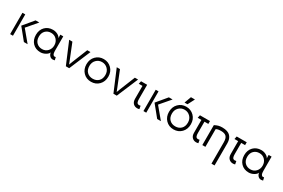

<svg xmlns="http://www.w3.org/2000/svg" viewBox="126 -2065 5408 3667"><g transform="rotate(30 2830.0 -231.5)"><path d="M64.9 -470.2H127V0H64.9ZM168 -246.1 355 -470.2H437L245.1 -246.1L450.2 0H368.2Z M733.4 -56.2Q808.1 -56.2 856 -107.7Q903.8 -159.2 903.8 -234.9Q903.8 -310.1 856 -361.6Q808.1 -413.1 733.4 -413.1Q659.2 -413.1 611.3 -365Q563.5 -316.9 563.5 -234.9Q563.5 -151.9 611.3 -104Q659.2 -56.2 733.4 -56.2ZM497.6 -234.9Q497.6 -345.2 564 -413.1Q630.4 -481 735.4 -481Q792 -481 839.1 -456.1Q886.2 -431.2 902.3 -394L900.4 -458V-470.2H965.3V-161.1Q965.3 -143.1 966.6 -128.7Q967.8 -114.3 970.7 -99.9Q973.6 -85.4 979 -76.4Q984.4 -67.4 992.7 -60.1Q1001 -52.7 1012.5 -52.5Q1023.9 -52.2 1039.6 -55.2L1053.7 7.8Q1027.3 14.2 1011.7 14.2Q971.2 14.2 944.1 -13.9Q917 -42 911.6 -85.9Q899.9 -48.8 846.2 -18.3Q792.5 12.2 735.4 12.2Q629.4 12.2 563.5 -56.6Q497.6 -125.5 497.6 -234.9Z M1565.4 -470.2 1367.2 0H1293.5L1095.2 -470.2H1166.5L1300.3 -137.2L1330.6 -59.1L1360.4 -137.2L1494.6 -470.2Z M1679.2 -232.9Q1679.2 -146.5 1728.3 -98.1Q1777.3 -49.8 1855 -49.8Q1932.6 -49.8 1981.9 -98.4Q2031.2 -147 2031.2 -232.9Q2031.2 -313 1980 -364.5Q1928.7 -416 1855 -416Q1781.2 -416 1730.2 -364.5Q1679.2 -313 1679.2 -232.9ZM1614.3 -232.9Q1614.3 -342.8 1683.6 -412.4Q1752.9 -481.9 1855 -481.9Q1957 -481.9 2026.6 -412.4Q2096.2 -342.8 2096.2 -232.9Q2096.2 -123.5 2027.8 -53.2Q1959.5 17.1 1855 17.1Q1750.5 17.1 1682.4 -53.2Q1614.3 -123.5 1614.3 -232.9Z M2614.7 -470.2 2416.5 0H2342.8L2144.5 -470.2H2215.8L2349.6 -137.2L2379.9 -59.1L2409.7 -137.2L2543.9 -470.2Z M2872.6 14.2Q2818.8 14.2 2783.7 -21.7Q2748.5 -57.6 2748.5 -123Q2747.1 -290.5 2748.5 -407.2H2666.5L2680.7 -470.2H2815.4Q2814 -301.8 2815.4 -157.2Q2815.4 -134.8 2817.6 -118.7Q2819.8 -102.5 2825.7 -87.4Q2831.5 -72.3 2844 -64.5Q2856.4 -56.6 2874.5 -56.2Q2890.6 -56.2 2906.7 -61L2919.4 6.8Q2897.9 14.2 2872.6 14.2Z M3004.4 -470.2H3066.4V0H3004.4ZM3107.4 -246.1 3294.4 -470.2H3376.5L3184.6 -246.1L3389.6 0H3307.6Z M3499 -232.9Q3499 -146.5 3548.1 -98.1Q3597.2 -49.8 3674.8 -49.8Q3752.4 -49.8 3801.8 -98.4Q3851.1 -147 3851.1 -232.9Q3851.1 -313 3799.8 -364.5Q3748.5 -416 3674.8 -416Q3601.1 -416 3550 -364.5Q3499 -313 3499 -232.9ZM3434.1 -232.9Q3434.1 -342.8 3503.4 -412.4Q3572.8 -481.9 3674.8 -481.9Q3776.9 -481.9 3846.4 -412.4Q3916 -342.8 3916 -232.9Q3916 -123.5 3847.7 -53.2Q3779.3 17.1 3674.8 17.1Q3570.3 17.1 3502.2 -53.2Q3434.1 -123.5 3434.1 -232.9ZM3603 -533.2 3658.2 -683.1H3746.1L3668 -533.2Z M4172.4 14.2Q4119.1 14.2 4083.7 -21.7Q4048.3 -57.6 4048.3 -123Q4048.3 -171.4 4048.1 -229.7Q4047.9 -288.1 4047.9 -327.1Q4047.9 -366.2 4048.3 -407.2H3966.3L3979.5 -470.2H4200.7V-407.2H4115.2Q4113.8 -282.2 4115.2 -157.2Q4115.2 -134.8 4117.4 -118.7Q4119.6 -102.5 4125.5 -87.4Q4131.3 -72.3 4143.8 -64.5Q4156.2 -56.6 4174.3 -56.2Q4190.4 -56.2 4207.5 -61L4220.2 6.8Q4197.8 14.2 4172.4 14.2Z M4371.1 0H4303.2V-439.9Q4349.1 -463.4 4385 -473.1Q4420.9 -482.9 4469.2 -482.9Q4530.8 -482.9 4576.2 -467.3Q4621.6 -451.7 4647.9 -422.6Q4674.3 -393.6 4687 -356Q4699.7 -318.4 4700.2 -271Q4701.7 -25.4 4700.2 220.2H4631.8Q4633.3 -15.6 4631.8 -252Q4631.3 -340.3 4595.5 -376.7Q4559.6 -413.1 4480 -413.1Q4403.3 -413.1 4371.1 -389.2Z M4982.9 14.2Q4929.7 14.2 4894.3 -21.7Q4858.9 -57.6 4858.9 -123Q4858.9 -171.4 4858.6 -229.7Q4858.4 -288.1 4858.4 -327.1Q4858.4 -366.2 4858.9 -407.2H4776.9L4790 -470.2H5011.2V-407.2H4925.8Q4924.3 -282.2 4925.8 -157.2Q4925.8 -134.8 4928 -118.7Q4930.2 -102.5 4936 -87.4Q4941.9 -72.3 4954.3 -64.5Q4966.8 -56.6 4984.9 -56.2Q5001 -56.2 5018.1 -61L5030.8 6.8Q5008.3 14.2 4982.9 14.2Z M5327.6 -56.2Q5402.3 -56.2 5450.2 -107.7Q5498 -159.2 5498 -234.9Q5498 -310.1 5450.2 -361.6Q5402.3 -413.1 5327.6 -413.1Q5253.4 -413.1 5205.6 -365Q5157.7 -316.9 5157.7 -234.9Q5157.7 -151.9 5205.6 -104Q5253.4 -56.2 5327.6 -56.2ZM5091.8 -234.9Q5091.8 -345.2 5158.2 -413.1Q5224.6 -481 5329.6 -481Q5386.2 -481 5433.3 -456.1Q5480.5 -431.2 5496.6 -394L5494.6 -458V-470.2H5559.6V-161.1Q5559.6 -143.1 5560.8 -128.7Q5562 -114.3 5564.9 -99.9Q5567.9 -85.4 5573.2 -76.4Q5578.6 -67.4 5586.9 -60.1Q5595.2 -52.7 5606.7 -52.5Q5618.2 -52.2 5633.8 -55.2L5647.9 7.8Q5621.6 14.2 5606 14.2Q5565.4 14.2 5538.3 -13.9Q5511.2 -42 5505.9 -85.9Q5494.1 -48.8 5440.4 -18.3Q5386.7 12.2 5329.6 12.2Q5223.6 12.2 5157.7 -56.6Q5091.8 -125.5 5091.8 -234.9Z"/></g></svg>

Font: Kreadon
Style: Regular
Weight: 400
Designer: kohakuno
Foundry: StudioGnu
Version: Version 1.000;Glyphs 3.1.2 (3151)